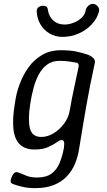

<svg xmlns="http://www.w3.org/2000/svg" viewBox="-20 -767 556 994"><path d="M162 207Q125 207 95.5 200Q66 193 48 186Q36 181 35 173.5Q34 166 39 153Q46 135 54.5 128Q63 121 74 126Q90 131 113.5 141.5Q137 152 171 152Q219 152 246.5 132Q274 112 288.5 77Q303 42 311 -2Q314 -26 311 -34Q308 -42 297 -42Q290 -42 273.5 -30Q257 -18 229 -5.5Q201 7 159 7Q109 7 82 -20Q55 -47 49.5 -99Q44 -151 56 -225L60 -250Q66 -289 82.5 -333.5Q99 -378 127 -417.5Q155 -457 197 -482Q239 -507 296 -507Q343 -507 376 -500Q409 -493 437 -483Q454 -476 464.5 -465Q475 -454 470 -437Q458 -383 447 -327Q436 -271 426 -214.5Q416 -158 407 -102.5Q398 -47 389 7Q383 46 368 81.5Q353 117 326.5 145.5Q300 174 259.5 190.5Q219 207 162 207ZM194 -58Q226 -58 257.5 -77Q289 -96 312.5 -128Q336 -160 342 -200Q351 -254 363.5 -311Q376 -368 387 -421Q389 -430 385.5 -436Q382 -442 373 -443Q362 -445 339.5 -448.5Q317 -452 287 -452Q249 -452 222.5 -431.5Q196 -411 179.5 -379Q163 -347 154 -312.5Q145 -278 140 -250L136 -225Q124 -147 135 -102.5Q146 -58 194 -58ZM203 -737Q217 -737 222.5 -730.5Q228 -724 229 -710Q235 -679 257.5 -659.5Q280 -640 314 -640Q337 -640 360.5 -649Q384 -658 401.5 -674Q419 -690 423 -711Q425 -725 436 -736Q447 -747 460 -747H461Q475 -747 486 -734Q497 -721 492 -706Q483 -671 455 -641Q427 -611 387.5 -593.5Q348 -576 304 -576Q266 -576 236 -594Q206 -612 189 -641.5Q172 -671 170 -707Q169 -721 178.5 -729Q188 -737 202 -737Z"/></svg>

Font: Winky Sans Light
Style: Italic
Weight: 300
Italic angle: -8.97852°
Designer: Simon Atzbach
Foundry: typofactur
Version: Version 1.205